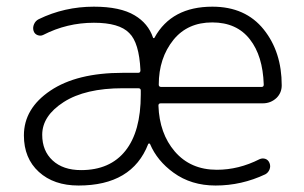

<svg xmlns="http://www.w3.org/2000/svg" viewBox="-20 -576 924 584"><path d="M108.4 -166Q108.4 -117.2 140.1 -87.9Q171.9 -58.6 226.6 -58.6Q314.5 -58.6 361.3 -117.2Q408.2 -175.8 408.2 -288.1V-300.8Q408.2 -307.6 400.4 -307.6H353.5Q239.3 -307.6 173.8 -265.6Q108.4 -223.6 108.4 -166ZM468.8 -261.7Q461.9 -261.7 461.9 -254.9Q464.8 -169.9 511.7 -115.2Q559.6 -59.6 639.6 -59.6Q706.1 -59.6 769.5 -91.8Q778.3 -95.7 787.1 -92.8Q795.9 -89.8 799.8 -80.1Q803.7 -70.3 799.8 -60.5Q795.9 -50.8 787.1 -45.9Q714.8 -11.7 635.7 -11.7Q561.5 -11.7 507.8 -50.8Q458 -86.9 436.5 -137.7Q435.5 -139.6 433.6 -139.6Q431.6 -139.6 430.7 -137.7Q381.8 -11.7 218.8 -11.7Q143.6 -11.7 98.1 -53.2Q52.7 -94.7 52.7 -164.1Q52.7 -246.1 133.3 -300.3Q213.9 -354.5 353.5 -354.5H400.4Q407.2 -354.5 407.2 -362.3Q403.3 -446.3 373 -475.6Q342.8 -506.8 265.6 -506.8Q183.6 -506.8 111.3 -469.7Q103.5 -465.8 94.2 -469.2Q85 -472.7 82 -482.4Q79.1 -492.2 83.5 -502.4Q87.9 -512.7 97.7 -517.6Q175.8 -555.7 265.6 -555.7Q345.7 -555.7 389.6 -529.3Q430.7 -504.9 445.3 -461.9Q445.3 -460 447.8 -460Q450.2 -460 450.2 -461.9Q502 -555.7 626 -555.7Q726.6 -555.7 782.2 -486.3Q836.9 -418 836.9 -316.4Q836.9 -293.9 821.3 -278.3Q803.7 -261.7 779.3 -261.7ZM462.9 -318.4Q462.9 -311.5 470.7 -311.5H775.4Q782.2 -311.5 782.2 -318.4Q782.2 -318.4 782.2 -319.3Q779.3 -406.2 740.2 -456.1Q700.2 -507.8 625.5 -507.8Q550.8 -507.8 507.8 -455.1Q462.9 -399.4 462.9 -318.4Z"/></svg>

Font: Gen Jyuu Gothic P Light
Style: Regular
Weight: 200
Designer: [Source Han Sans]
Ryoko NISHIZUKA  (kana & ideographs); Paul D. Hunt (Latin, Greek & Cyrillic); Wenlong ZHANG  (bopomofo
Version: Version 1.002.20150607